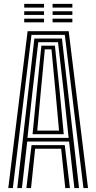

<svg xmlns="http://www.w3.org/2000/svg" viewBox="-20 -959 491 979"><path d="M22.2 0 120.8 -800H330.2L428.8 0H405.5L310.5 -781.2H140.5L45.5 0ZM114.5 0 140.8 -219H310.2L336.5 0H312.8L291.8 -200.5H159.2L138.2 0ZM68 0 155.2 -762.5H295.8L383 0H359.2L332.2 -237.5H118.8L91.8 0ZM120 -256H330L305.5 -485.5L275.8 -743.8H175.2L144.8 -485.5ZM146 -274.8 166.8 -485.5 191 -726.2H260L285 -485.5L305 -274.8ZM170 -293.2H281L263.5 -485.5L242.5 -707.5H208.5L187.5 -485.5ZM248.2 -920.2V-939.2H349V-920.2ZM103.5 -845V-863.8H204.5V-845ZM103.5 -882.8V-901.5H204.5V-882.8ZM103.5 -920.2V-939.2H204.5V-920.2ZM248.2 -845V-863.8H349V-845ZM248.2 -882.8V-901.5H349V-882.8Z"/></svg>

Font: Big Shoulders Inline Text Thin
Style: Bold
Weight: 700
Version: Version 2.002